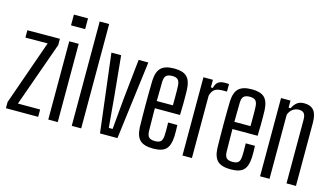

<svg xmlns="http://www.w3.org/2000/svg" viewBox="-90 -1107 2473 1422"><g transform="rotate(15 1146.5 -396.5)"><path d="M18 0V-47.3L192.4 -543.7L22 -542.5V-598.8L271.1 -600V-551.7L94.9 -56.3H265.3V0Z M324.9 -717.6V-800H433.2V-717.6ZM342.8 0V-600H415.3V0Z M522.7 0V-800H595.2V0Z M739.4 0 666.2 -600H740.7L770.4 -297.4L791.7 -56.3H821.1L842.8 -297.4L874.8 -600H949.3L873.1 0Z M1147.8 6.8Q1077.4 6.8 1046.5 -22.4Q1015.6 -51.5 1012.5 -118.7Q1011.5 -157.6 1011 -203.6Q1010.5 -249.5 1010.5 -298.4Q1010.5 -347.2 1011 -393.9Q1011.5 -440.5 1012.5 -480.1Q1015.9 -548.5 1047.3 -577.6Q1078.6 -606.8 1147.3 -606.8Q1214.1 -606.8 1244.1 -578Q1274.1 -549.3 1277.4 -482.9Q1277.9 -467.5 1278.3 -437.8Q1278.8 -408.1 1278.5 -368.6Q1278.3 -329.2 1276.4 -285.3H1083.4Q1083.4 -245 1084.2 -202.4Q1084.9 -159.8 1085.4 -112.3Q1086.4 -76.9 1100.6 -63.6Q1114.8 -50.3 1147 -50.3Q1178.1 -50.3 1191.2 -63.6Q1204.4 -76.9 1205.9 -112.3Q1206.9 -130.2 1206.9 -154.5Q1206.9 -178.8 1205.9 -208.4H1276.4Q1277.8 -187.1 1278.1 -162.7Q1278.4 -138.4 1277.4 -118.7Q1274.1 -51.5 1245.3 -22.4Q1216.5 6.8 1147.8 6.8ZM1083.4 -340.6H1206.9Q1207.3 -371.4 1207.4 -401.1Q1207.6 -430.8 1207.1 -454.3Q1206.7 -477.8 1205.9 -489.6Q1204.4 -521.9 1190.9 -535.8Q1177.5 -549.7 1147.3 -549.7Q1114.6 -549.7 1100.5 -535.8Q1086.4 -521.9 1085.4 -489.6Q1084.9 -448.5 1084.3 -412.1Q1083.6 -375.6 1083.4 -340.6Z M1371.7 0V-600H1444.2V-541.7H1459.1Q1467.2 -575.5 1485.7 -588.5Q1504.2 -601.6 1535.3 -601.6Q1543.9 -601.6 1552.8 -601.2Q1561.6 -600.8 1567.6 -600.6V-542.6H1536.1Q1492.9 -542.6 1472.5 -526.9Q1452.1 -511.2 1444.2 -476.8V0Z M1742.8 6.8Q1672.4 6.8 1641.5 -22.4Q1610.6 -51.5 1607.5 -118.7Q1606.5 -157.6 1606 -203.6Q1605.5 -249.5 1605.5 -298.4Q1605.5 -347.2 1606 -393.9Q1606.5 -440.5 1607.5 -480.1Q1610.9 -548.5 1642.3 -577.6Q1673.6 -606.8 1742.3 -606.8Q1809.1 -606.8 1839.1 -578Q1869.1 -549.3 1872.4 -482.9Q1872.9 -467.5 1873.3 -437.8Q1873.8 -408.1 1873.5 -368.6Q1873.3 -329.2 1871.4 -285.3H1678.4Q1678.4 -245 1679.2 -202.4Q1679.9 -159.8 1680.4 -112.3Q1681.4 -76.9 1695.6 -63.6Q1709.8 -50.3 1742 -50.3Q1773.1 -50.3 1786.2 -63.6Q1799.4 -76.9 1800.9 -112.3Q1801.9 -130.2 1801.9 -154.5Q1801.9 -178.8 1800.9 -208.4H1871.4Q1872.8 -187.1 1873.1 -162.7Q1873.4 -138.4 1872.4 -118.7Q1869.1 -51.5 1840.3 -22.4Q1811.5 6.8 1742.8 6.8ZM1678.4 -340.6H1801.9Q1802.3 -371.4 1802.4 -401.1Q1802.6 -430.8 1802.1 -454.3Q1801.7 -477.8 1800.9 -489.6Q1799.4 -521.9 1785.9 -535.8Q1772.5 -549.7 1742.3 -549.7Q1709.6 -549.7 1695.5 -535.8Q1681.4 -521.9 1680.4 -489.6Q1679.9 -448.5 1679.3 -412.1Q1678.6 -375.6 1678.4 -340.6Z M1966.7 0V-600H2039.2V-545.7H2054.5Q2069.1 -575.4 2089.5 -591.3Q2110 -607.2 2144.2 -607.2Q2192.4 -607.2 2216.9 -578.9Q2241.4 -550.7 2241.9 -484.7V0H2169.4V-489.8Q2169 -522.7 2156.8 -536.9Q2144.6 -551.1 2117.8 -551.1Q2092.2 -551.1 2070.7 -535.6Q2049.1 -520.1 2039.2 -491.4V0Z"/></g></svg>

Font: Big Shoulders Thin
Style: Regular
Weight: 100
Designer: Patric King
Foundry: XO Type Co
Version: Version 2.002